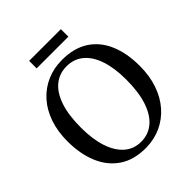

<svg xmlns="http://www.w3.org/2000/svg" viewBox="-243 -1042 1203 1203"><g transform="rotate(-45 359.0 -440.0)"><path d="M353 11Q245.5 12 174.2 -36Q103 -84 67.2 -169.5Q31.5 -255 31.5 -366.5Q31.5 -455 56.5 -526.2Q81.5 -597.5 127 -647.8Q172.5 -698 234 -724.8Q295.5 -751.5 368 -751.5Q474 -751.5 544.8 -705.5Q615.5 -659.5 651 -576Q686.5 -492.5 686.5 -380Q686.5 -292 661.8 -220.2Q637 -148.5 592 -97.2Q547 -46 486 -18Q425 10 353 11ZM357.5 -37.5Q420 -37.5 467 -76Q514 -114.5 540 -190.8Q566 -267 566 -380Q566 -480 542.2 -552.2Q518.5 -624.5 472.2 -663.8Q426 -703 360 -703Q297 -703 250.5 -666Q204 -629 178 -554.5Q152 -480 152 -366.5Q152 -266 176 -192.2Q200 -118.5 245.8 -78Q291.5 -37.5 357.5 -37.5ZM499.5 -892.5V-826H218.5V-892.5Z"/></g></svg>

Font: Merriweather 36pt
Style: Regular
Weight: 400
Designer: Eben Sorkin
Foundry: Eben Sorkin
Version: Version 2.100